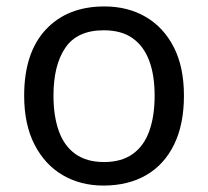

<svg xmlns="http://www.w3.org/2000/svg" viewBox="-20 -566 645 596"><path d="M551 -269Q551 -180 520.5 -117.5Q490 -55 434 -22.5Q378 10 301 10Q230 10 174.5 -22.5Q119 -55 87 -117.5Q55 -180 55 -269Q55 -402 122 -474Q189 -546 304 -546Q377 -546 432.5 -513.5Q488 -481 519.5 -419.5Q551 -358 551 -269ZM146 -269Q146 -206 162.5 -159.5Q179 -113 214 -88Q249 -63 303 -63Q357 -63 392 -88Q427 -113 443.5 -159.5Q460 -206 460 -269Q460 -333 443 -378Q426 -423 391.5 -447.5Q357 -472 302 -472Q220 -472 183 -418Q146 -364 146 -269Z"/></svg>

Font: lbangla05
Style: Book
Weight: 400
Designer: Jelle Bosma - Monotype Design Team
Foundry: Monotype Imaging Inc.
Version: Version 2.003